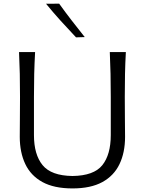

<svg xmlns="http://www.w3.org/2000/svg" viewBox="-20 -1032 802 1063"><path d="M381.3 11.2Q279.3 11.2 214.8 -24.2Q150.4 -59.6 119.9 -124Q89.4 -188.5 89.4 -274.9Q89.4 -307.6 90.1 -368.7Q90.8 -429.7 90.8 -495.6Q90.8 -564.9 89.6 -622.8Q88.4 -680.7 85.4 -743.7H174.3Q170.9 -680.7 169.4 -622.8Q168 -564.9 168 -495.6V-283.7Q168 -176.3 215.8 -117.7Q263.7 -59.1 381.3 -57.6Q499.5 -59.1 546.4 -117.4Q593.3 -175.8 593.3 -284.7V-495.6Q593.3 -564.9 592 -622.8Q590.8 -680.7 587.9 -743.7H676.8Q673.3 -680.7 672.1 -622.8Q670.9 -564.9 670.9 -495.6Q670.9 -429.7 671.6 -368.4Q672.4 -307.1 672.4 -274.4Q672.4 -187.5 641.6 -123.3Q610.8 -59.1 546.6 -23.9Q482.4 11.2 381.3 11.2ZM400.9 -825.2Q357.4 -871.1 315.7 -917.2Q273.9 -963.4 234.9 -1011.2L307.6 -1011.7Q340.8 -965.3 376.5 -919.2Q412.1 -873 449.2 -826.7Z"/></svg>

Font: Pinar DS1 Regular
Style: Regular
Weight: 400
Designer: Amin Abedi
Version: Version 3.000